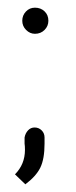

<svg xmlns="http://www.w3.org/2000/svg" viewBox="-20 -400 199 500"><path d="M71 -380Q86 -380 96 -370.5Q106 -361 106 -346Q106 -332 96 -322Q86 -312 71 -312Q58 -312 48 -322Q38 -332 38 -346Q38 -360 47.5 -370Q57 -380 71 -380ZM19 54Q45 28 45 -10Q45 -20 44 -26V-42Q46 -53 53 -60.5Q60 -68 70 -68Q81 -68 88.5 -60.5Q96 -53 96 -42V-26Q96 14 85 36.5Q74 59 46 80Z"/></svg>

Font: Bhavuka
Style: Regular
Weight: 400
Version: 2.94.0; ttfautohint (v1.2) -l 7 -r 28 -G 50 -x 13 -D deva -f